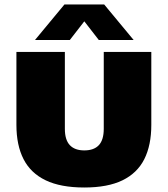

<svg xmlns="http://www.w3.org/2000/svg" viewBox="-20 -826 746 854"><path d="M355 8Q250 8 183.2 -24Q116.5 -56 84.8 -118Q53 -180 53 -270.5V-595H268.5V-253Q268.5 -204 290.5 -180.5Q312.5 -157 355 -157Q398 -157 419.8 -180.5Q441.5 -204 441.5 -253V-595H653V-270.5Q653 -180 621.8 -118Q590.5 -56 524.8 -24Q459 8 355 8ZM135.5 -648 266.5 -806H443.5L574.5 -648H419.5L340 -750.5H370L290.5 -648Z"/></svg>

Font: Encode Sans SC Condensed Thin Black
Style: Regular
Weight: 900
Version: Version 3.002